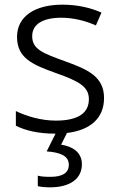

<svg xmlns="http://www.w3.org/2000/svg" viewBox="-20 -563 512 823"><path d="M331 141C331 91 293 65 242 57L267 7C368 -5 426 -57 426 -143C426 -234 357 -265 260 -300C164 -335 118 -351 118 -408C118 -459 163 -487 243 -487C296 -487 349 -473 391 -454L415 -509C367 -530 312 -543 247 -543C130 -543 53 -493 53 -405C53 -314 119 -286 219 -250C319 -215 361 -191 361 -138C361 -81 319 -46 219 -46C156 -46 93 -65 48 -87V-24C88 -4 143 10 218 10L180 86C238 90 275 105 275 143C275 180 245 195 196 195C175 195 156 194 142 190V235C154 238 173 240 194 240C281 240 331 203 331 141Z"/></svg>

Font: Noto Sans Thaana Light
Style: Regular
Weight: 300
Designer: David Williams
Foundry: Google Inc.
Version: Version 3.001